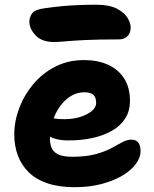

<svg xmlns="http://www.w3.org/2000/svg" viewBox="-20 -769 640 799"><path d="M291.4 10Q225.6 10 177.9 -6Q130.2 -22 99.6 -52Q69 -82 54.2 -122Q39.4 -162 39.4 -210Q39.4 -264 59.8 -318.5Q80.2 -373 118.2 -418.5Q156.2 -464 209.7 -491.5Q263.2 -519 329.4 -519Q386.2 -519 429.1 -499.8Q472 -480.6 496.4 -442.9Q520.8 -405.2 520.8 -349Q520.8 -306.6 500.7 -275.5Q480.6 -244.4 445.2 -224.4Q409.8 -204.4 363.7 -194.5Q317.6 -184.6 264.8 -184.6Q210.8 -184.6 181.9 -204.4Q153 -224.2 153 -250.2Q153 -264.4 159.7 -271.5Q166.4 -278.6 182 -278.6Q193 -278.6 208 -275.8Q223 -273 248.8 -273Q282.2 -273 311.9 -281.8Q341.6 -290.6 360.9 -306.1Q380.2 -321.6 380.2 -341Q380.2 -363 368.9 -374Q357.6 -385 331.2 -385Q299.8 -385 273.7 -368.5Q247.6 -352 228.2 -324.4Q208.8 -296.8 198.4 -261.8Q188 -226.8 188 -189.8Q188 -166.6 196.6 -150Q205.2 -133.4 225.5 -125Q245.8 -116.6 280.4 -116.6Q338.2 -116.6 377.3 -127.3Q416.4 -138 442.7 -152.2Q469 -166.4 488.5 -177.1Q508 -187.8 526.6 -187.8Q546.4 -187.8 555.6 -175.6Q564.8 -163.4 564.8 -138.8Q564.8 -112.8 544.9 -86.1Q525 -59.4 488.8 -38Q452.6 -16.6 402.4 -3.3Q352.2 10 291.4 10ZM204 -594.2Q155 -594.2 128.6 -621.4Q102.2 -648.6 102.2 -679.2Q102.2 -696.8 113.5 -713.1Q124.8 -729.4 165.4 -734.6Q206.8 -740.6 240.7 -743.6Q274.6 -746.6 308.4 -748Q342.2 -749.4 381.4 -749.4Q434.2 -749.4 465.4 -733.4Q496.6 -717.4 510.2 -695.5Q523.8 -673.6 523.8 -655.4Q523.8 -632.2 510.7 -618.6Q497.6 -605 474.4 -605Q389.4 -605 337.1 -602.5Q284.8 -600 254.2 -597.1Q223.6 -594.2 204 -594.2Z"/></svg>

Font: Shantell Sans Light
Style: Regular
Weight: 300
Designer: Stephen Nixon, Anya Danilova, Shantell Martin
Foundry: Arrow Type
Version: Version 1.011;[c5ecc13dd]